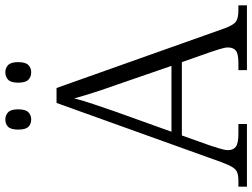

<svg xmlns="http://www.w3.org/2000/svg" viewBox="-135 -813 946 720"><g transform="rotate(-90 338.0 -453.0)"><path d="M-2 0V-32H19Q40 -32 51.5 -36.5Q63 -41 71.5 -55Q80 -69 90 -96L312 -714H368L592 -83Q604 -51 616.5 -41.5Q629 -32 661 -32H678V0H435V-32H463Q496 -32 508 -41.5Q520 -51 520 -71Q520 -83 513.5 -103.5Q507 -124 503 -136L465 -244H190L153 -140Q149 -127 142 -105.5Q135 -84 135 -71Q135 -51 148 -41.5Q161 -32 196 -32H233V0ZM204 -283H451L382 -483Q367 -525 352.5 -569.5Q338 -614 329 -648Q322 -618 307.5 -575.5Q293 -533 279 -492ZM427 -809Q410 -809 399 -819.5Q388 -830 388 -858Q388 -885 399 -895.5Q410 -906 427 -906Q443 -906 454 -895.5Q465 -885 465 -858Q465 -830 454 -819.5Q443 -809 427 -809ZM250 -809Q233 -809 222.5 -819.5Q212 -830 212 -858Q212 -885 222.5 -895.5Q233 -906 250 -906Q266 -906 277 -895.5Q288 -885 288 -858Q288 -830 277 -819.5Q266 -809 250 -809Z"/></g></svg>

Font: Noto Serif Malayalam Light
Style: Regular
Weight: 300
Designer: Indian type Foundry, Jelle Bosma, Monotype Design Team
Foundry: Monotype Imaging Inc.
Version: Version 2.104; ttfautohint (v1.8.4.7-5d5b)